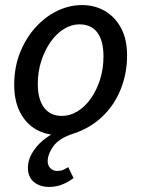

<svg xmlns="http://www.w3.org/2000/svg" viewBox="-20 -521 558 757"><path d="M173 216Q137 216 113.5 196.5Q90 177 90 140Q90 112 105.5 84.5Q121 57 147 34.5Q173 12 203 -1L215 12Q160 12 120 -12Q80 -36 58 -80.5Q36 -125 36 -186Q36 -256 59 -313.5Q82 -371 120 -413Q158 -455 205.5 -478Q253 -501 303 -501Q354 -501 394 -477.5Q434 -454 457.5 -410Q481 -366 481 -303Q481 -231 455.5 -168Q430 -105 382 -60Q334 -15 269 6Q213 24 190.5 55.5Q168 87 168 115Q168 132 179 142.5Q190 153 206 153Q219 153 228.5 149Q238 145 249 138L270 181Q249 197 225 206.5Q201 216 173 216ZM224 -64Q256 -64 285.5 -82Q315 -100 338 -132.5Q361 -165 374.5 -207.5Q388 -250 388 -299Q388 -360 364 -392.5Q340 -425 293 -425Q262 -425 232.5 -407Q203 -389 180 -356.5Q157 -324 143 -281.5Q129 -239 129 -190Q129 -130 153.5 -97Q178 -64 224 -64Z"/></svg>

Font: Source Sans 3 ExtraLight Medium
Style: Italic
Weight: 500
Italic angle: -11°
Version: Version 3.052;hotconv 1.1.0;makeotfexe 2.6.0